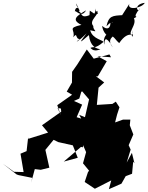

<svg xmlns="http://www.w3.org/2000/svg" viewBox="-39 -1210 1044 1358"><path d="M831 -1103C756 -1099 730 -1099 714 -1024C767 -1082 766 -1032 741 -1061C748 -1008 717 -994 684 -1027C684 -1032 682 -987 725 -953C731 -991 682 -949 699 -894C698 -955 723 -938 759 -875C704 -940 787 -959 754 -956C781 -934 777 -929 804 -905C876 -1011 911 -929 899 -997C901 -934 904 -944 884 -975C889 -1007 926 -1047 908 -1080C958 -1107 881 -1065 952 -1153C936 -1110 899 -1179 985 -1190C966 -1153 857 -1133 876 -1183L795 -1056ZM594 -1103C518 -1071 547 -1141 510 -1123C545 -1131 500 -1160 498 -1186C536 -1123 495 -1185 490 -1125C491 -1152 533 -1073 570 -1137C506 -1099 460 -1071 537 -1034C431 -1010 497 -1002 479 -946C505 -978 496 -954 511 -938C542 -919 547 -975 532 -938C477 -902 509 -908 573 -974C519 -901 518 -900 590 -962C598 -883 641 -865 671 -862C610 -835 604 -881 597 -869C625 -886 629 -859 691 -912C700 -925 614 -932 599 -996C668 -980 617 -992 621 -1026C585 -1065 667 -1108 648 -1134C636 -1106 673 -1103 640 -1133C627 -1179 646 -1139 628 -1113L596 -1135ZM735 -825 624 -795 575 -860 507 -753 471 -702 470 -626 433 -562 471 -540 366 -466 391 -395 368 -447 392 -442 394 -420 258 -324 301 -272 161 -228 160 -238 149 -141 106 -123 128 7 60 5 -19 -52 79 24 94 29 189 48 181 83 207 -14 249 -9 310 -24 282 -150 340 -221 373 -205 476 -182 511 -94 412 -67 534 -171 547 -168 557 -267 539 -205 570 -134 548 -55 591 -3 583 8 560 77 632 125 748 66 731 128 820 89 850 36 895 19 903 -67 912 -55 894 -129 857 -60 885 -152 871 -183 904 -259 879 -324 883 -364H831L775 -344L789 -399L806 -451L780 -491L756 -475L646 -468L658 -590L698 -627L640 -670H653L716 -777L652 -812L746 -805ZM627 -330 560 -364 503 -381 542 -470 484 -496 522 -513 541 -578 520 -670 529 -571 495 -534 542 -564 591 -507 562 -381 521 -398 569 -310 633 -319Z"/></svg>

Font: Hussar Lance
Style: Italic
Weight: 700
Foundry: Cannot Into Space Fonts, PlusOne Fonts
Version: Version 2.27